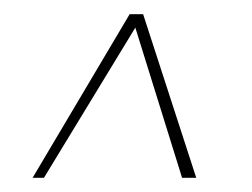

<svg xmlns="http://www.w3.org/2000/svg" viewBox="-20 -480 355 271"><path d="M42 -229H26L163 -460H182L257 -229H237L171 -441Z"/></svg>

Font: Genos Thin
Style: Italic
Weight: 100
Italic angle: -8°
Designer: Robert E. Leuschke
Foundry: Robert E. Leuschke
Version: Version 1.010